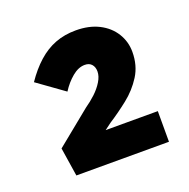

<svg xmlns="http://www.w3.org/2000/svg" viewBox="-79 -872 522 530"><g transform="rotate(-20 182.0 -606.5)"><path d="M60 -418 47 -502 149 -585Q165 -596 179.5 -609.5Q194 -623 203.5 -638.5Q213 -654 213 -668Q213 -681 206 -689Q199 -697 186 -697Q167 -697 148.5 -681.5Q130 -666 116 -644L38 -700Q59 -731 83 -752.5Q107 -774 134.5 -784.5Q162 -795 195 -795Q234 -795 262.5 -780.5Q291 -766 306.5 -741Q322 -716 322 -686Q322 -646 303 -616Q284 -586 255.5 -563.5Q227 -541 199 -523L145 -483L147 -508H332V-418Z"/></g></svg>

Font: Mach
Style: Bold
Weight: 700
Version: Version 1.002